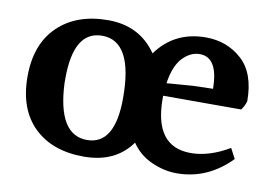

<svg xmlns="http://www.w3.org/2000/svg" viewBox="-59 -610 958 669"><g transform="rotate(10 420.0 -276.0)"><path d="M609 -457Q576 -457 548.5 -428Q521 -399 512 -337L604 -344L675 -346Q674 -457 609 -457ZM372 -260Q372 -461 263 -461Q162 -461 162 -292Q162 -284 162 -276Q170 -94 273 -94Q372 -94 372 -260ZM508 -292V-282Q508 -112 637 -112Q702 -112 773 -154L792 -118Q710 -34 601 -34Q556 -34 511.5 -54Q467 -74 440 -114Q384 -35 272 -35Q160 -35 95.5 -98Q31 -161 31 -276Q31 -391 97 -454.5Q163 -518 274.5 -518Q386 -518 446 -431Q509 -518 620 -518Q695 -518 747.5 -470.5Q800 -423 800 -324Q795 -306 784 -292Z"/></g></svg>

Font: Halant Semibold
Style: Regular
Weight: 600
Version: Version 1.100;PS 1.0;hotconv 1.0.78;makeotf.lib2.5.61930; tt